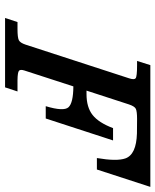

<svg xmlns="http://www.w3.org/2000/svg" viewBox="54 -682 628 777"><g transform="rotate(90 368.5 -294.0)"><path d="M620.1 -371.6Q633.8 -452.1 621.6 -486.8Q606 -531.2 520.5 -533.7Q492.7 -534.2 462.2 -534.2Q431.6 -534.2 421.1 -529.3Q410.6 -524.4 402.8 -500.5L347.2 -329.6H361.3Q414.6 -329.6 445.8 -354.2Q477.1 -378.9 499 -437H548.8L460 -164.6H410.2Q432.1 -237.3 414.6 -256.6Q397 -275.9 330.1 -276.4L265.6 -77.6Q260.7 -62 266.8 -56.4Q272.9 -50.8 305.2 -50.3H350.6L334 0H53.2L69.8 -50.3H97.7Q132.3 -50.3 143.1 -55.7Q153.8 -61 161.1 -83L297.4 -502Q304.2 -522.5 297.4 -528.3Q290.5 -534.2 244.6 -534.2H227.1L244.1 -587.9H736.8L666.5 -371.6Z"/></g></svg>

Font: RIT Rachana
Style: Bold Italic
Weight: 700
Designer: Hussain KH
Version: 1.4.7